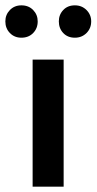

<svg xmlns="http://www.w3.org/2000/svg" viewBox="-53 -698 361 718"><path d="M69 0V-475H185V0ZM27 -557Q1 -557 -16 -574.5Q-33 -592 -33 -618Q-33 -643 -16 -660.5Q1 -678 27 -678Q54 -678 71 -660.5Q88 -643 88 -618Q88 -592 71 -574.5Q54 -557 27 -557ZM227 -557Q200 -557 183.5 -574.5Q167 -592 167 -618Q167 -643 183.5 -660.5Q200 -678 227 -678Q253 -678 270.5 -660.5Q288 -643 288 -618Q288 -592 270.5 -574.5Q253 -557 227 -557Z"/></svg>

Font: Narnoor SemiBold
Style: Regular
Weight: 600
Designer: S. Sridhar Murthy
Foundry: SIL International
Version: Version 3.000